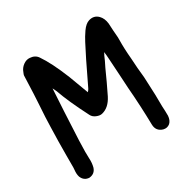

<svg xmlns="http://www.w3.org/2000/svg" viewBox="-169 -888 1030 1052"><g transform="rotate(-30 346.5 -362.5)"><path d="M182 -487Q181 -488 170 -512Q166 -442 162 -374Q158 -283 153 -191Q150 -108 152 -82Q154 -50 147 -24Q136 10 100 13Q67 11 54 -21Q48 -40 51 -65Q52 -75 52 -80Q52 -149 52 -154Q52 -243 55 -333Q56 -388 62 -474Q66 -537 68 -601Q70 -649 70 -652Q70 -655 76 -669Q84 -692 104 -706.5Q124 -721 145 -719Q178 -717 194 -693Q235 -634 281 -520Q290 -496 327 -397Q334 -403 343 -420Q284 -300 409 -558Q439 -617 452 -642.5Q465 -668 485 -697Q507 -728 530 -735Q565 -746 590 -721Q610 -701 614 -666Q616 -620 620 -575Q620 -568 620 -561Q619 -502 625 -438Q628 -377 635 -315Q636 -293 637 -270Q641 -203 641 -125Q643 -96 643 -66Q641 -38 625 -23Q607 -8 583 -14Q543 -26 542 -68Q541 -126 538 -185Q535 -246 530 -307Q527 -350 525 -393Q522 -449 518 -505Q517 -526 514 -543Q507 -527 506 -527Q496 -502 477 -465Q445 -393 410 -322Q382 -267 336 -256Q321 -252 300.5 -260.5Q280 -269 272 -286Q209 -409 182 -487Z"/></g></svg>

Font: LXGW WenKai & Jojoba
Style: Regular
Weight: 400
Designer: LXGW / Fontworks Inc.
Foundry: LXGW / Fontworks Inc.
Version: Version 1.501;January 22, 2025;FontCreator 15.0.0.2927 64-bi